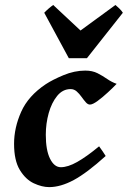

<svg xmlns="http://www.w3.org/2000/svg" viewBox="-20 -746 523 786"><path d="M457.5 -402.8Q443.8 -388.2 422.1 -368.2Q400.4 -348.1 379.9 -333Q359.4 -317.9 348.1 -317.9Q339.4 -317.9 331.1 -327.4Q322.8 -336.9 313.7 -349.6Q304.7 -362.3 293.9 -371.8Q283.2 -381.3 269 -381.3Q236.8 -381.3 214.1 -353.5Q191.4 -325.7 179.4 -283Q167.5 -240.2 167.5 -194.3Q167.5 -131.3 184.8 -96.4Q202.1 -61.5 229 -61.5Q257.8 -61.5 295.7 -82.8Q333.5 -104 385.7 -147Q389.6 -142.1 400.1 -126.7Q410.6 -111.3 412.6 -107.4Q335.9 -38.1 282 -9Q228 20 181.2 20Q151.9 20 118.4 4.4Q85 -11.2 61.3 -50Q37.6 -88.9 37.6 -157.2Q37.6 -223.1 66.7 -288.3Q95.7 -353.5 167.5 -401.4Q194.8 -419.4 239.7 -438.2Q284.7 -457 329.1 -457Q357.9 -457 379.2 -446.3Q400.4 -435.5 418.9 -422.6Q437.5 -409.7 457.5 -402.8ZM482.9 -693.8 335.9 -507.8H261.7L161.1 -693.8Q168.9 -702.1 179.4 -711.2Q189.9 -720.2 197.8 -725.6L309.6 -621.1L452.6 -725.6Q458.5 -720.7 468 -711.7Q477.5 -702.6 482.9 -693.8Z"/></svg>

Font: Gentium Book Plus
Style: Bold Italic
Weight: 700
Italic angle: -8°
Designer: Victor Gaultney, Annie Olsen, Iska Routamaa, Becca Hirsbrunner
Foundry: SIL International
Version: Version 6.101